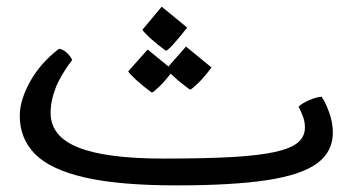

<svg xmlns="http://www.w3.org/2000/svg" viewBox="-20 -542 1054 574"><path d="M507.8 12.2Q335.9 12.2 233.2 -11.5Q130.4 -35.2 84.7 -81.5Q39.1 -127.9 39.1 -195.8Q39.1 -242.2 69.8 -297.9Q100.6 -353.5 156.2 -396Q167 -395.5 179 -384.8Q190.9 -374 195.8 -362.8Q160.6 -316.4 146 -278.3Q131.3 -240.2 131.3 -204.6Q131.3 -133.8 214.8 -100.8Q298.3 -67.9 468.3 -67.9Q591.3 -67.9 673.1 -72.5Q754.9 -77.1 803 -87.9Q851.1 -98.6 871.3 -116.5Q891.6 -134.3 891.6 -161.1Q891.6 -178.7 885 -195.6Q878.4 -212.4 872.6 -223.1Q883.8 -233.9 904.5 -242.7Q925.3 -251.5 941.4 -252.9Q953.1 -236.3 964.1 -205.8Q975.1 -175.3 975.1 -145.5Q975.1 -88.4 928 -53.7Q880.9 -19 778.1 -3.4Q675.3 12.2 507.8 12.2ZM476.1 -390.1Q449.7 -409.2 429.4 -427.7Q409.2 -446.3 405.8 -453.1L463.4 -522L539.6 -459.5Q512.2 -424.8 496.8 -408.2Q481.4 -391.6 476.1 -390.1ZM434.1 -265.1Q407.7 -284.2 387.5 -302.7Q367.2 -321.3 363.3 -328.6L421.4 -394L498 -331.5Q472.7 -298.8 455.8 -282.7Q439 -266.6 434.1 -265.1ZM548.3 -273.9Q522 -292.5 501.5 -311.3Q481 -330.1 478 -336.9L536.1 -402.8L612.3 -340.3Q591.8 -312.5 572.8 -293.9Q553.7 -275.4 548.3 -273.9Z"/></svg>

Font: Harmattan SemiBold
Style: Regular
Weight: 600
Designer: George W. Nuss III and SIL International
Foundry: SIL International
Version: Version 4.000